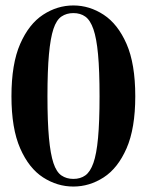

<svg xmlns="http://www.w3.org/2000/svg" viewBox="-20 -670 538 704"><path d="M249 14Q190 14 138 -19.5Q86 -53 54 -126Q22 -199 22 -317Q22 -436 54 -509Q86 -582 138 -616Q190 -650 249 -650Q308 -650 360 -616Q412 -582 444 -509Q476 -436 476 -317Q476 -199 444 -126Q412 -53 360 -19.5Q308 14 249 14ZM249 -14Q275 -14 293 -27Q311 -40 322.5 -72.5Q334 -105 339.5 -164.5Q345 -224 345 -317Q345 -411 339.5 -470.5Q334 -530 322.5 -563Q311 -596 293 -609Q275 -622 249 -622Q224 -622 205.5 -609.5Q187 -597 176 -564Q165 -531 159.5 -471Q154 -411 154 -317Q154 -224 159.5 -164.5Q165 -105 176 -72Q187 -39 205.5 -26.5Q224 -14 249 -14Z"/></svg>

Font: DeepMind Serif Text
Style: Regular
Weight: 400
Designer: Frank Grießhammer / Modifications: Colophon Foundry
Foundry: Colophon Foundry
Version: Version 5.003; ttfautohint (v1.8.2)